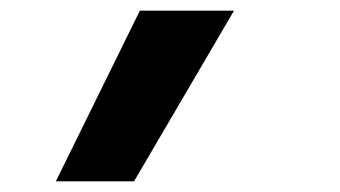

<svg xmlns="http://www.w3.org/2000/svg" viewBox="-20 -189 640 361"><path d="M85 152 243 -169H420L232 152Z"/></svg>

Font: Iosevka Curly HvExObl
Style: Regular
Weight: 900
Width: 7
Italic angle: -9°
Monospace: yes
Designer: Belleve Invis
Foundry: Belleve Invis
Version: Version 11.1.0; ttfautohint (v1.8.3)